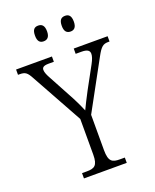

<svg xmlns="http://www.w3.org/2000/svg" viewBox="-171 -999 882 1092"><g transform="rotate(-20 270.0 -453.0)"><path d="M359 -811C380 -811 395 -823 395 -858C395 -895 380 -906 359 -906C337 -906 322 -895 322 -858C322 -823 337 -811 359 -811ZM196 -811C217 -811 233 -823 233 -858C233 -895 217 -906 196 -906C174 -906 160 -895 160 -858C160 -823 174 -811 196 -811ZM144 0H403V-32H373C328 -32 306 -42 306 -112V-326L467 -621C494 -671 508 -682 539 -682H547V-714H342V-682H377C412 -682 426 -672 426 -652C426 -638 420 -620 407 -596L335 -464C313 -421 294 -386 283 -361C268 -397 249 -437 226 -478L157 -606C147 -624 138 -643 138 -658C138 -671 144 -682 178 -682H210V-714H-7V-682H3C37 -682 48 -673 69 -634L240 -325V-109C240 -42 218 -32 173 -32H144Z"/></g></svg>

Font: Noto Serif Devanagari SemiCondensed Light
Style: Regular
Weight: 300
Width: 4
Designer: Universal Thirst, Indian Type Foundry and the Monotype Design Team
Foundry: Monotype Imaging Inc.
Version: Version 2.004